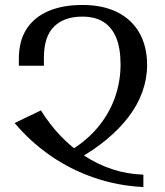

<svg xmlns="http://www.w3.org/2000/svg" viewBox="-20 -744 667 774"><path d="M249 -128Q325 -172 372.5 -228.5Q420 -285 443 -350Q466 -415 466 -484Q466 -548 449 -590.5Q432 -633 398 -655Q364 -677 312 -677Q239 -677 198 -637Q157 -597 157 -511V-479H56V-507Q56 -579 87 -627Q118 -675 175.5 -699.5Q233 -724 312 -724Q395 -724 453.5 -694.5Q512 -665 542.5 -610.5Q573 -556 573 -482Q573 -427 554 -374Q535 -321 498.5 -273Q462 -225 409.5 -181.5Q357 -138 289 -100ZM558 10Q454 5 358.5 -28Q263 -61 182 -117.5Q101 -174 39 -248L145 -299Q179 -244 223 -197.5Q267 -151 319.5 -116.5Q372 -82 432 -62Q492 -42 558 -40Z"/></svg>

Font: Noto Serif Armenian
Style: Regular
Weight: 400
Designer: Monotype Design Team
Foundry: Monotype Imaging Inc.
Version: Version 2.007